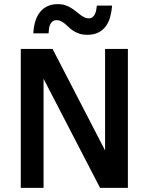

<svg xmlns="http://www.w3.org/2000/svg" viewBox="-20 -914 723 934"><path d="M466.8 0 191.9 -530.8V0H81.1V-675.8H235.8L491.2 -182.1V-675.8H602.1V0ZM142.1 -752Q143.6 -782.2 151.1 -808.3Q158.7 -834.5 173.3 -853.5Q188 -872.6 210 -883.3Q231.9 -894 262.2 -894Q281.2 -894 296.6 -888.9Q312 -883.8 324.7 -876Q337.4 -868.2 348.4 -859.4Q359.4 -850.6 369.6 -842.8Q379.9 -835 389.9 -829.8Q399.9 -824.7 411.1 -824.7Q422.9 -824.7 430.2 -830.6Q437.5 -836.4 441.9 -845.7Q446.3 -855 448.2 -865.7Q450.2 -876.5 451.2 -886.7H525.4Q522.9 -856.4 515.6 -830.3Q508.3 -804.2 493.9 -785.2Q479.5 -766.1 457.5 -755.4Q435.5 -744.6 404.3 -744.6Q382.8 -744.6 366.7 -750Q350.6 -755.4 338.1 -763.2Q325.7 -771 315.9 -780.3Q306.2 -789.6 296.9 -797.4Q287.6 -805.2 277.8 -810.5Q268.1 -815.9 256.3 -815.9Q243.7 -815.9 236.1 -810.1Q228.5 -804.2 224.1 -795.2Q219.7 -786.1 218.3 -774.7Q216.8 -763.2 216.3 -752Z"/></svg>

Font: Clear Sans Medium
Style: Regular
Weight: 500
Foundry: Intel Corporation
Version: Version 1.00